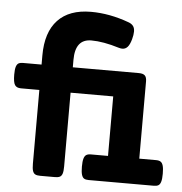

<svg xmlns="http://www.w3.org/2000/svg" viewBox="-59 -700 707 747"><g transform="rotate(5 294.5 -326.5)"><path d="M599.6 -49.8Q599.6 -29.3 596.4 -18.6Q593.3 -7.8 586.9 -3.9Q580.6 0 568.8 0H314.5Q302.7 0 296.4 -3.9Q290 -7.8 286.9 -18.6Q283.7 -29.3 283.7 -49.8Q283.7 -70.3 286.9 -81.1Q290 -91.8 296.4 -95.9Q302.7 -100.1 314.5 -100.1H381.3V-332.5H214.8V-44.4Q214.8 -25.9 211.7 -16.4Q208.5 -6.8 201.7 -3.4Q194.8 0 182.6 0H125Q112.8 0 106 -3.4Q99.1 -6.8 95.9 -16.4Q92.8 -25.9 92.8 -44.4V-332.5H21Q3.9 -332.5 -2.9 -343Q-9.8 -353.5 -9.8 -383.8Q-9.8 -403.8 -6.6 -414.1Q-3.4 -424.3 2.9 -428Q9.3 -431.6 21 -431.6H92.8V-467.3Q92.8 -558.1 137.5 -605.5Q182.1 -652.8 267.1 -652.8Q339.8 -652.8 415.5 -625Q427.7 -620.6 433.8 -612.5Q439.9 -604.5 439.9 -590.8Q439.9 -578.1 435.1 -560.5Q429.2 -539.1 420.7 -529.8Q412.1 -520.5 400.4 -520.5Q394.5 -520.5 386.2 -522.9Q324.2 -542 277.8 -542Q214.8 -542 214.8 -460.9V-431.6H472.7Q489.3 -431.6 496.3 -424.8Q503.4 -418 503.4 -401.9V-100.1H568.8Q580.6 -100.1 586.9 -95.9Q593.3 -91.8 596.4 -81.1Q599.6 -70.3 599.6 -49.8Z"/></g></svg>

Font: Courier Prime
Style: Bold
Weight: 700
Designer: Alan Dague-Greene, Quote-Unquote Apps
Foundry: Quote-Unquote Apps
Version: Version 3.018